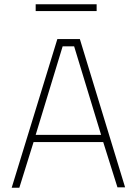

<svg xmlns="http://www.w3.org/2000/svg" viewBox="-20 -884 644 904"><path d="M35 0H71L138 -215H466L533 -2H569L356 -700H250ZM275 -666H329L456 -249H148ZM148 -832H435V-864H148Z"/></svg>

Font: TitilliumText22L
Style: 1 wt
Weight: 100
Designer: Campivisivi
Foundry: Campivisivi
Version: 1.000